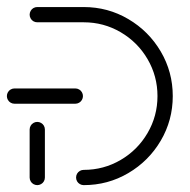

<svg xmlns="http://www.w3.org/2000/svg" viewBox="-20 -539 553 559"><path d="M88.5 -184.1Q94.4 -184.1 99.6 -181.1Q104.8 -178.1 107.8 -173Q110.7 -167.8 110.7 -161.9V-22.2Q110.7 -16.3 107.8 -11.1Q104.8 -5.9 99.6 -3Q94.4 0 88.5 0Q82.6 0 77.4 -3Q72.2 -5.9 69.3 -11.1Q66.3 -16.3 66.3 -22.2V-161.9Q66.3 -167.8 69.3 -173Q72.2 -178.1 77.4 -181.1Q82.6 -184.1 88.5 -184.1ZM221.5 -259.3Q221.5 -253.3 218.5 -248.1Q215.6 -243 210.4 -240Q205.2 -237 199.3 -237H22.2Q16.3 -237 11.1 -240Q5.9 -243 3 -248.1Q0 -253.3 0 -259.3Q0 -265.2 3 -270.4Q5.9 -275.6 11.1 -278.5Q16.3 -281.5 22.2 -281.5H199.3Q205.2 -281.5 210.4 -278.5Q215.6 -275.6 218.5 -270.4Q221.5 -265.2 221.5 -259.3ZM201.5 -22.2Q201.5 -28.1 204.4 -33.3Q207.4 -38.5 212.6 -41.5Q217.8 -44.4 223.7 -44.4Q281.9 -44.4 331.3 -73.3Q380.7 -102.2 409.6 -151.7Q438.5 -201.1 438.5 -259.3Q438.5 -317.4 409.6 -366.9Q380.7 -416.3 331.3 -445.2Q281.9 -474.1 223.7 -474.1H88.5Q82.6 -474.1 77.4 -477Q72.2 -480 69.3 -485.2Q66.3 -490.4 66.3 -496.3Q66.3 -502.2 69.3 -507.4Q72.2 -512.6 77.4 -515.6Q82.6 -518.5 88.5 -518.5H223.7Q294.1 -518.5 353.5 -483.5Q413 -448.5 448 -389.1Q483 -329.6 483 -259.3Q483 -188.9 448 -129.4Q413 -70 353.5 -35Q294.1 0 223.7 0Q217.8 0 212.6 -3Q207.4 -5.9 204.4 -11.1Q201.5 -16.3 201.5 -22.2Z"/></svg>

Font: 26F Galaxy Sans
Style: Regular
Weight: 400
Designer: C₂₉H₂₅N₃O₅
Version: Version 1.100;FEAKit 1.0